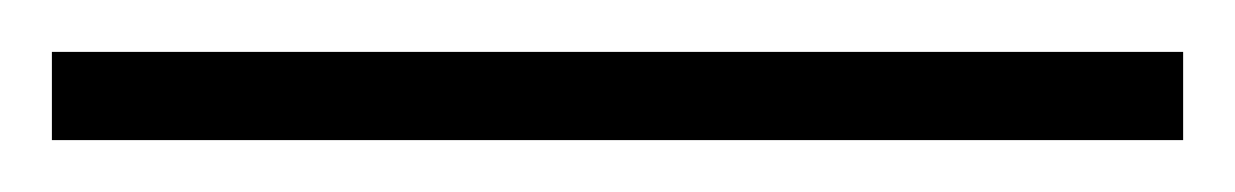

<svg xmlns="http://www.w3.org/2000/svg" viewBox="-24 -814 476 74"><path d="M432 -760H-4V-794H432Z"/></svg>

Font: Noto Sans Gujarati UI Condensed ExtraLight
Style: Regular
Weight: 200
Width: 3
Designer: Jelle Bosma - Monotype Design Team, Universal Thirst
Foundry: Monotype Imaging Inc.
Version: Version 2.106; ttfautohint (v1.8.4.7-5d5b)